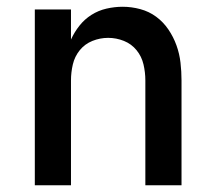

<svg xmlns="http://www.w3.org/2000/svg" viewBox="-20 -548 640 568"><path d="M83 0V-520H190V-431Q200 -453 215 -472Q230 -491 250.5 -504Q271 -517 295 -522.5Q319 -528 343 -528Q369 -528 395 -521Q421 -514 442 -498.5Q463 -483 478 -461Q493 -439 502 -414Q511 -389 514 -362.5Q517 -336 517 -310V0H410V-310Q410 -334 404.5 -357.5Q399 -381 384 -399.5Q369 -418 346.5 -427Q324 -436 300 -436Q276 -436 253.5 -427Q231 -418 216 -399.5Q201 -381 195.5 -357.5Q190 -334 190 -310V0Z"/></svg>

Font: Iosevka Aile Semibold
Style: Regular
Weight: 600
Designer: Belleve Invis
Foundry: Belleve Invis
Version: Version 31.1.0; ttfautohint (v1.8.4)